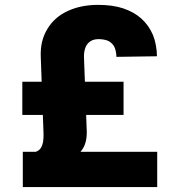

<svg xmlns="http://www.w3.org/2000/svg" viewBox="-20 -757 725 777"><path d="M616.2 -142.6V0H72.3V-142.6ZM480 -426.3V-292H70.3V-426.3ZM319.8 -526.4 331.1 -226.1Q332.5 -174.8 308.1 -145.5Q283.2 -114.7 223.6 -91.3L124.5 -142.6Q138.7 -147.9 145 -157.7Q151.4 -167.5 154.3 -182.1Q156.7 -199.2 156.2 -214.8L145 -526.4Q142.1 -591.8 171.9 -640.1Q200.2 -687.5 253.9 -712.4Q307.6 -737.3 377 -737.3Q436 -737.3 478.5 -723.1Q522.5 -708.5 552.7 -681.2Q582.5 -654.3 599.1 -615.2Q614.3 -577.1 615.2 -529.3L451.2 -526.9Q450.2 -554.7 440.9 -570.8Q430.7 -586.4 415 -592.8Q398.4 -598.6 378.9 -598.6Q359.9 -598.6 347.2 -590.8Q333 -582 326.7 -566.9Q319.3 -549.3 319.8 -526.4Z"/></svg>

Font: My Font
Style: Regular
Weight: 500
Designer: Rasmus Andersson
Foundry: rsms
Version: Version 0.001